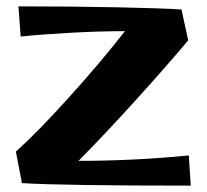

<svg xmlns="http://www.w3.org/2000/svg" viewBox="-20 -580 650 604"><path d="M49 -4 30 -103Q99 -165 199.5 -276.5Q300 -388 373 -482Q296 -482 203.5 -477Q111 -472 45 -465L38 -560Q207 -560 352 -557Q497 -554 551 -550L572 -453Q504 -372 408.5 -266.5Q313 -161 227 -74Q402 -74 574 -91L580 4Q177 4 49 -4Z"/></svg>

Font: Otomanopee One
Style: Regular
Weight: 400
Designer: Das Ende der Wildnis
Foundry: Gutenberg Labo
Version: Version 3.005